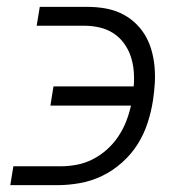

<svg xmlns="http://www.w3.org/2000/svg" viewBox="-20 -540 540 560"><path d="M10 0 19 -55H157Q180 -55 204 -59.5Q228 -64 250.5 -75.5Q273 -87 292 -104Q311 -121 325 -142Q339 -163 348 -186Q357 -209 362 -232H127L136 -288H370Q372 -311 370 -333.5Q368 -356 361 -376.5Q354 -397 341 -414.5Q328 -432 310 -443.5Q292 -455 270 -460Q248 -465 225 -465H87L96 -520H234Q260 -520 284.5 -516Q309 -512 331 -502Q353 -492 371 -476Q389 -460 401.5 -440Q414 -420 421 -396.5Q428 -373 430.5 -348Q433 -323 431.5 -297.5Q430 -272 426 -246Q421 -214 410.5 -181.5Q400 -149 381.5 -119.5Q363 -90 336 -66Q309 -42 278 -27Q247 -12 213.5 -6Q180 0 148 0Z"/></svg>

Font: Iosevka SS04 Light
Style: Italic
Weight: 300
Italic angle: -9°
Monospace: yes
Designer: Belleve Invis
Foundry: Belleve Invis
Version: Version 19.0.0; ttfautohint (v1.8.4)